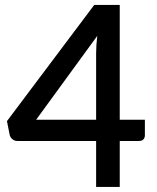

<svg xmlns="http://www.w3.org/2000/svg" viewBox="-20 -740 620 760"><path d="M360.5 -266V-529Q360.5 -560.5 365 -598L123 -266ZM553.5 -266V-204Q553.5 -195 547.8 -188.5Q542 -182 530.5 -182H454V0H360.5V-182H49Q37.5 -182 29.2 -188.8Q21 -195.5 18.5 -205.5L7.5 -260.5L353 -720.5H454V-266Z"/></svg>

Font: Lato SemiBold
Style: Regular
Weight: 600
Designer: Lukasz Dziedzic with Adam Twardoch and Botio Nikoltchev
Foundry: tyPoland Lukasz Dziedzic
Version: Version 2.015; 2015-08-06; http://www.latofonts.com/